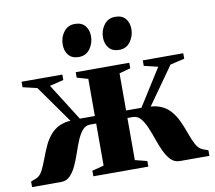

<svg xmlns="http://www.w3.org/2000/svg" viewBox="-81 -838 1043 932"><g transform="rotate(-10 440.5 -372.0)"><path d="M3.5 0V-27.5L28.5 -37Q49 -45 61.5 -69Q74 -93 85.5 -124.8Q97 -156.5 111.8 -188.5Q126.5 -220.5 150 -245.2Q173.5 -270 211 -280.2Q248.5 -290.5 306 -277.5L276.5 -237L112.5 -469L42 -485.5V-512.5H243V-485.5L174.5 -469L289.5 -287H363.5V-470L309 -485.5V-512.5H573V-485.5L517.5 -470V-287H593L708 -469L639.5 -485.5V-512.5H839V-485.5L768.5 -469L604.5 -237L575.5 -277.5Q632.5 -290.5 670 -280.2Q707.5 -270 730.8 -245Q754 -220 768.8 -188Q783.5 -156 794.5 -124.2Q805.5 -92.5 818.5 -68.5Q831.5 -44.5 852.5 -36.5L877.5 -27.5V0H732Q706 0 688.2 -18Q670.5 -36 657.2 -64.5Q644 -93 633 -125Q622 -157 610 -185.2Q598 -213.5 582.5 -231.8Q567 -250 544 -250H517.5V-42.5L576.5 -27.5V0H305.5V-27.5L363.5 -42.5V-250H333.5Q311 -250 295.5 -231.8Q280 -213.5 268.2 -185.2Q256.5 -157 245.8 -125Q235 -93 221.8 -64.5Q208.5 -36 190.8 -18Q173 0 147 0ZM337 -582.5Q304 -582.5 287 -602.8Q270 -623 270 -655Q270 -691 290.2 -717.5Q310.5 -744 344.5 -744H345.5Q378 -744 395.2 -723.8Q412.5 -703.5 412.5 -671.5Q412.5 -638 392.8 -610.2Q373 -582.5 337.5 -582.5ZM536 -582.5Q503.5 -582.5 486 -602.8Q468.5 -623 468.5 -655Q468.5 -691 489 -717.5Q509.5 -744 543.5 -744H544.5Q577.5 -744 594.5 -723.8Q611.5 -703.5 611.5 -671.5Q611.5 -638 591.5 -610.2Q571.5 -582.5 537 -582.5Z"/></g></svg>

Font: Merriweather 120pt ExtraBold
Style: Regular
Weight: 800
Version: Version 2.100